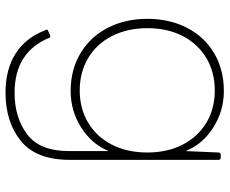

<svg xmlns="http://www.w3.org/2000/svg" viewBox="-86 -470 811 678"><g transform="rotate(90 319.0 -131.5)"><path d="M528 -506H537Q545 -506 545 -498V27Q545 146 478 200Q411 254 308 254Q225 254 169 218Q113 182 87 113Q82 105 91 103L104 97L108 96Q114 96 115 102Q166 222 308 222Q396 222 455 177.5Q514 133 514 30V-110Q489 -50 430.5 -13Q372 24 302 24Q226 24 168 -11Q110 -46 78.5 -107.5Q47 -169 47 -247Q47 -325 78.5 -386.5Q110 -448 168 -482.5Q226 -517 302 -517Q372 -517 431 -479.5Q490 -442 514 -382L519 -498Q519 -506 528 -506ZM519 -247Q519 -318 491 -372Q463 -426 413.5 -455.5Q364 -485 300 -485Q236 -485 186 -455.5Q136 -426 108 -372Q80 -318 80 -247Q80 -176 108 -121.5Q136 -67 186 -37.5Q236 -8 300 -8Q364 -8 414 -38Q464 -68 491.5 -122Q519 -176 519 -247Z"/></g></svg>

Font: LINE Seed JP_TTF Thin
Style: Regular
Weight: 250
Designer: LY Corporation & Fontrix & Fontworks
Version: Version 1.008